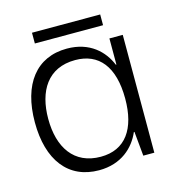

<svg xmlns="http://www.w3.org/2000/svg" viewBox="-82 -560 577 639"><g transform="rotate(-15 206.5 -241.0)"><path d="M183 9C260 9 306 -35 327 -84H329L337 0H375V-406H329V-316H327C307 -365 262 -410 183 -410C78 -410 17 -332 17 -200C17 -70 77 9 183 9ZM200 -33C108 -33 63 -101 63 -200C63 -295 105 -366 200 -366C281 -366 328 -310 328 -199C328 -95 285 -33 200 -33ZM320 -454V-491H85V-454Z"/></g></svg>

Font: OSH Darker Grotesque
Style: Regular
Weight: 400
Designer: Gabriel Lam
Foundry: TypeRant
Version: Version 1.000;Glyphs 3.1.1 (3148)